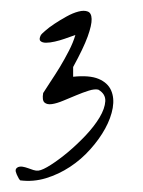

<svg xmlns="http://www.w3.org/2000/svg" viewBox="-20 -520 261 351"><path d="M12.8 -196.6Q11.6 -198.7 10.5 -201.3Q9.4 -203.9 8.8 -206.3Q8.3 -208.6 9 -210.7Q9.8 -212.8 12.8 -214.4Q16.8 -216 21.5 -215.2Q26.2 -214.4 31.2 -212.6Q36.2 -210.7 41 -209.2Q45.9 -207.6 50.4 -208.1Q58.2 -209.2 72.9 -218.6Q87.6 -228 104.2 -241.8Q120.7 -255.7 136.6 -272.4Q152.4 -289.2 162.1 -305.4Q171.7 -321.6 172.5 -335Q173.2 -348.3 159.8 -356.1Q153.1 -357.7 142.3 -354.3Q131.5 -350.9 119.6 -345.9Q107.7 -341 95.8 -336Q83.9 -331 74.9 -329.7Q66 -328.4 61.3 -332.6Q56.7 -336.8 58.9 -349.9Q63.8 -357.7 72.1 -370.3Q80.5 -382.8 89.3 -397.2Q98 -411.6 105.8 -426.8Q113.7 -441.9 117.8 -456.1Q117.8 -456.1 112 -454Q106.2 -451.9 97.8 -449Q89.5 -446.1 80.3 -444Q71.2 -441.9 64.1 -441.9Q57.1 -441.9 53.9 -445.1Q50.7 -448.2 54.8 -456.1Q55.6 -457.6 62.5 -463.6Q69.3 -469.7 79.6 -476.5Q89.8 -483.3 101.6 -489.8Q113.3 -496.3 123.5 -498.9Q133.8 -501.6 140.5 -498.9Q147.2 -496.3 147.5 -485.3Q147.9 -474.4 140.3 -453.2Q132.6 -432 113.7 -397.5V-379.7Q143.4 -382.8 160.2 -375.8Q177 -368.7 183.1 -354.8Q189.2 -341 186.1 -322.7Q182.9 -304.4 172.3 -285Q161.7 -265.6 145.1 -247.1Q128.6 -228.5 107.9 -214.9Q87.2 -201.3 63.9 -194.2Q40.7 -187.2 16.8 -190.3Q16.1 -190.8 14.6 -193.2Q13.1 -195.6 12.8 -196.6Z"/></svg>

Font: Nothing You Could Do
Style: Regular
Weight: 400
Version: Version 1.005